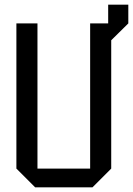

<svg xmlns="http://www.w3.org/2000/svg" viewBox="-20 -800 568 820"><path d="M50 -80V-700H140V-80H365V-700H442V-780H528V-700L455 -628V-80L375 0H130Z"/></svg>

Font: Tektur SemiCondensed
Style: Regular
Weight: 400
Width: 4
Designer: Adam Jagosz
Foundry: Adam Jagosz
Version: Version 1.005;gftools[0.9.30]